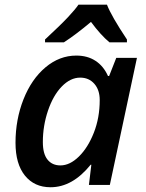

<svg xmlns="http://www.w3.org/2000/svg" viewBox="-20 -786 619 816"><path d="M194.8 9.8Q126 9.8 85.9 -39.8Q45.9 -89.4 45.9 -179.2Q45.9 -277.8 79.8 -363.8Q113.8 -449.7 173.3 -499.8Q232.9 -549.8 304.2 -549.8Q351.6 -549.8 385.7 -527.6Q419.9 -505.4 439 -462.9H443.8L474.1 -540H562L446.8 0H357.9L368.2 -85.9H365.2Q288.1 9.8 194.8 9.8ZM236.8 -83Q276.9 -83 315.4 -120.8Q354 -158.7 378.9 -222.2Q403.8 -285.6 403.8 -360.8Q403.8 -403.8 380.9 -429.9Q357.9 -456.1 320.8 -456.1Q279.3 -456.1 242.7 -418.5Q206.1 -380.9 184.1 -316.2Q162.1 -251.5 162.1 -182.1Q162.1 -132.3 181.9 -107.7Q201.7 -83 236.8 -83ZM519.5 -606H445.3Q408.2 -636.7 366.7 -692.9Q302.7 -639.2 251.5 -606H171.4V-618.2Q238.8 -680.7 269.5 -713.6Q300.3 -746.6 313.5 -766.1H434.6Q453.1 -717.8 519.5 -618.2Z"/></svg>

Font: Open Sans Semibold
Style: Italic
Weight: 600
Italic angle: -12°
Foundry: Ascender Corporation
Version: Version 1.10